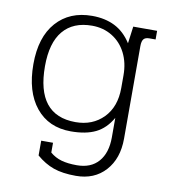

<svg xmlns="http://www.w3.org/2000/svg" viewBox="-79 -564 741 832"><g transform="rotate(10 291.5 -147.5)"><path d="M136 141V76H188V119Q210 138 238 146Q266 154 306 154Q368 154 401.5 115.5Q435 77 435 9V-77Q407 -28 364 -7Q321 14 255 14Q157 14 101 -55Q45 -124 45 -245Q45 -364 103 -429.5Q161 -495 260 -495Q317 -495 360 -473.5Q403 -452 433 -405L443 -480H548V-442H520Q503 -442 495.5 -433Q488 -424 488 -402V5Q488 93 439.5 146.5Q391 200 310 200Q251 200 211.5 186Q172 172 136 141ZM438 -209V-265Q438 -320 416.5 -362.5Q395 -405 356 -429Q317 -453 267 -453Q184 -453 140 -400.5Q96 -348 96 -245Q96 -29 268 -29Q343 -29 390.5 -77.5Q438 -126 438 -209Z"/></g></svg>

Font: Pridi ExtraLight
Style: Regular
Weight: 275
Designer: Katatrad Team
Foundry: CadsonDemak
Version: Version 1.001